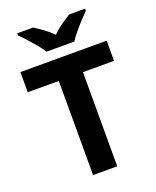

<svg xmlns="http://www.w3.org/2000/svg" viewBox="-168 -1030 915 1127"><g transform="rotate(-20 289.5 -467.0)"><path d="M365 0H214V-588H20V-714H559V-588H365ZM205 -774Q191 -797 168.5 -824Q146 -851 122.5 -877Q99 -903 80 -921V-934H179Q205 -918 235 -896.5Q265 -875 291 -848Q317 -875 348 -896.5Q379 -918 405 -934H504V-921Q486 -903 462 -877Q438 -851 415.5 -824Q393 -797 379 -774Z"/></g></svg>

Font: Noto IKEA Simplified Chinese
Style: Bold
Weight: 700
Designer: Monotype Design Team
Foundry: Monotype Imaging Inc.
Version: Version 1.100